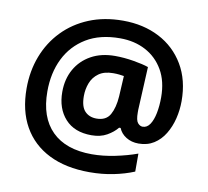

<svg xmlns="http://www.w3.org/2000/svg" viewBox="-86 -809 1068 988"><g transform="rotate(10 448.5 -315.0)"><path d="M847 -358Q847 -312 836 -267Q825 -222 802.5 -185Q780 -148 746 -126.5Q712 -105 666 -105Q629 -105 601 -122.5Q573 -140 562 -168H554Q534 -143 500.5 -124Q467 -105 420 -105Q331 -105 282.5 -158.5Q234 -212 234 -299Q234 -366 263 -417.5Q292 -469 345 -498.5Q398 -528 470 -528Q517 -528 567.5 -519.5Q618 -511 646 -501L636 -296Q635 -286 635 -275.5Q635 -265 635 -262Q635 -221 646.5 -207.5Q658 -194 672 -194Q695 -194 710 -216.5Q725 -239 732.5 -276.5Q740 -314 740 -359Q740 -443 706 -501.5Q672 -560 613.5 -591Q555 -622 480 -622Q375 -622 303.5 -578.5Q232 -535 195 -460Q158 -385 158 -288Q158 -153 230.5 -81Q303 -9 439 -9Q497 -9 560 -22Q623 -35 675 -54V40Q627 60 568 72Q509 84 443 84Q319 84 231 40Q143 -4 96.5 -86.5Q50 -169 50 -285Q50 -376 80 -454Q110 -532 166.5 -590.5Q223 -649 302 -681.5Q381 -714 479 -714Q586 -714 669 -671Q752 -628 799.5 -548Q847 -468 847 -358ZM347 -297Q347 -242 370 -218Q393 -194 431 -194Q481 -194 501.5 -230.5Q522 -267 526 -326L532 -434Q521 -436 507 -437.5Q493 -439 476 -439Q429 -439 400.5 -418.5Q372 -398 359.5 -365.5Q347 -333 347 -297Z"/></g></svg>

Font: Noto Sans Telugu
Style: Bold
Weight: 700
Designer: Jelle Bosma - Monotype Design Team
Foundry: Monotype Imaging Inc.
Version: Version 2.005; ttfautohint (v1.8.4.7-5d5b)